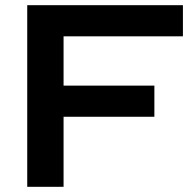

<svg xmlns="http://www.w3.org/2000/svg" viewBox="-20 -720 750 740"><path d="M85 -700H685V-580H225V-390H575V-270H225V0H85Z"/></svg>

Font: Squares Bold
Style: Regular
Weight: 400
Designer: Typetype
Foundry: Typetype
Version: Version 001.000